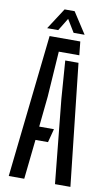

<svg xmlns="http://www.w3.org/2000/svg" viewBox="-103 -1009 605 1060"><g transform="rotate(10 199.0 -479.5)"><path d="M25.9 0 113.9 -800H285.9L293.9 -724H178.8L161.7 -468.9L144.2 -297.8H226.8L206.9 -221.8H136.6L112.8 0ZM285.2 0 238.1 -470.1 222.4 -682.2H296.7L371.6 0ZM93 -840.6 169.9 -959.3H226.1L303 -840.6H241.3L198.2 -911.3L155 -840.6Z"/></g></svg>

Font: Big Shoulders Stencil Text SC Thin
Style: Regular
Weight: 100
Designer: Patric King
Foundry: XO Type Co
Version: Version 2.001